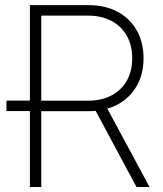

<svg xmlns="http://www.w3.org/2000/svg" viewBox="-20 -748 652 768"><path d="M121.6 -303.7H5.9V-345.7H121.6ZM99.6 0V-727.5H333Q400.9 -727.5 450.4 -700.9Q500 -674.3 527.1 -626.2Q554.2 -578.1 554.2 -514.6Q554.2 -451.7 526.9 -404.1Q499.5 -356.4 450 -329.8Q400.4 -303.2 332 -303.2H124.5V-345.2H331.5Q386.2 -345.2 426 -366.2Q465.8 -387.2 487.3 -425.3Q508.8 -463.4 508.8 -514.6Q508.8 -566.4 487.3 -604.7Q465.8 -643.1 426 -664.3Q386.2 -685.5 331.5 -685.5H145V0ZM525.9 0 349.1 -330.1H400.4L578.1 0Z"/></svg>

Font: Inter 20pt ExtraLight
Style: Regular
Weight: 250
Version: Version 4.001;git-66647c0bb